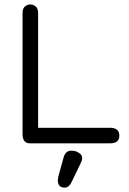

<svg xmlns="http://www.w3.org/2000/svg" viewBox="-20 -648 581 868"><path d="M305.7 170.9 344.7 89.8C349.3 80.7 351.6 73.2 351.6 67.4C351.6 58.3 347.8 50.9 340.3 45.4C332.8 39.9 325.7 36.5 318.8 35.2C312 33.9 306.3 33.2 301.8 33.2C284.8 33.2 273.4 43.3 267.6 63.5L244.1 148.4L241.2 166C241.2 188.8 251.6 200.2 272.5 200.2C286.1 200.2 297.2 190.4 305.7 170.9ZM115.2 0H477.5C505.5 0 519.5 -11.4 519.5 -34.2C519.5 -58.3 505.5 -70.3 477.5 -70.3H152.3V-588.9C152.3 -602.5 148.8 -612.5 141.6 -618.7C134.4 -624.8 126.3 -627.9 117.2 -627.9C108.1 -627.9 99.9 -624.8 92.8 -618.7C85.6 -612.5 82 -602.5 82 -588.9V-42C82 -14 93.1 0 115.2 0Z"/></svg>

Font: Jura
Style: DemiBold
Weight: 600
Version: Version 2.5.1